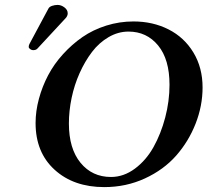

<svg xmlns="http://www.w3.org/2000/svg" viewBox="-20 -745 840 777"><path d="M500 -617.2Q458 -617.2 419.4 -594.7Q380.9 -572.3 352.3 -534.7Q323.7 -497.1 302.2 -449.2Q280.8 -401.4 269.8 -348.6Q258.8 -295.9 258.8 -245.1Q258.8 -143.6 305.9 -86.2Q353 -28.8 429.2 -28.8Q480.5 -28.8 525.9 -62.5Q571.3 -96.2 601.3 -149.9Q631.3 -203.6 648.7 -269.8Q666 -335.9 666 -401.9Q666 -504.9 619.9 -561Q573.7 -617.2 500 -617.2ZM401.9 12.2Q278.3 12.2 201.2 -57.9Q124 -127.9 124 -247.1Q124 -295.4 137.5 -345.2Q150.9 -395 174.8 -440.4Q198.7 -485.8 234.9 -525.6Q271 -565.4 313.7 -595Q356.4 -624.5 409.9 -641.4Q463.4 -658.2 520 -658.2Q598.6 -658.2 662.1 -626Q725.6 -593.8 762.7 -532.5Q799.8 -471.2 799.8 -391.1Q799.8 -316.4 771.5 -244.4Q743.2 -172.4 692.9 -115.2Q642.6 -58.1 566.4 -22.9Q490.2 12.2 401.9 12.2ZM212.9 -725.1Q227.5 -725.1 240.7 -715.1Q253.9 -705.1 253.9 -691.9V-688Q252 -677.7 245.1 -670.9L131.8 -548.8Q126 -542 113.8 -542Q108.4 -542 102.3 -546.1Q96.2 -550.3 96.2 -555.2Q96.2 -561 99.1 -566.9L175.8 -710Q179.7 -717.8 190.9 -721.4Q202.1 -725.1 212.9 -725.1Z"/></svg>

Font: Linux Libertine G
Style: Semibold Italic
Weight: 600
Italic angle: -11.5°
Designer: Philipp H. Poll
Foundry: Philipp H. Poll
Version: Version 5.1.1